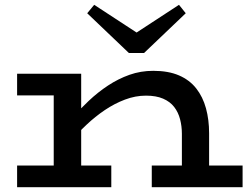

<svg xmlns="http://www.w3.org/2000/svg" viewBox="-20 -777 1034 797"><path d="M735 0V-222Q735 -253 727.5 -282Q720 -311 703 -333Q686 -355 657 -367.5Q628 -380 586 -380Q542 -380 498.5 -363.5Q455 -347 415 -320Q375 -293 339.5 -259.5Q304 -226 275 -192V-283Q310 -322 348 -358Q386 -394 428.5 -422Q471 -450 517.5 -466.5Q564 -483 616 -483Q679 -483 723 -464Q767 -445 794.5 -410Q822 -375 835 -327.5Q848 -280 848 -224V0ZM51 0V-90H442V0ZM203 0V-471H317V0ZM51 -381V-471H292V-381ZM610 0V-90H987V0ZM723 -757 751 -722 578 -557H515L342 -722L371 -757L547 -642Z"/></svg>

Font: BioRhyme SemiExpanded Medium
Style: Regular
Weight: 500
Width: 6
Designer: Aoife Mooney
Foundry: Aoife Mooney Type
Version: Version 1.600;gftools[0.9.33]